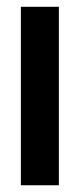

<svg xmlns="http://www.w3.org/2000/svg" viewBox="-20 -550 237 570"><path d="M42 0V-529.8H154.8V0Z"/></svg>

Font: Lumene Sans Condensed
Style: Bold
Weight: 600
Width: 3
Designer: Deni Anggara
Version: Version 1.003;Glyphs 3.1.2 (3151)